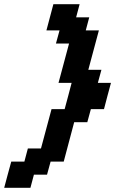

<svg xmlns="http://www.w3.org/2000/svg" viewBox="-20 -895 549 915"><path d="M0 0H125L141.6 -62.5H204.1L221.2 -125H283.7L333.5 -312.5H396L413.1 -375H475.6Q481 -395.5 491.9 -437.3Q502.9 -479 508.8 -500H446.3L463.4 -562.5H400.9L451.2 -750H388.7L405.3 -812.5H342.8L359.4 -875H234.4Q229 -854 217.8 -812.5Q206.5 -771 201.2 -750H263.7L246.6 -687.5H309.1L258.8 -500H321.3Q315.9 -479 304.9 -437.5Q293.9 -396 288.1 -375H225.6L175.3 -187.5H112.8L96.2 -125H33.7Q27.8 -104 16.6 -62.5Q5.4 -21 0 0Z"/></svg>

Font: Faithful 32x
Style: Oblique
Weight: 400
Foundry: Faithful Resource Pack
Version: Version 1.0; January 27, 2023